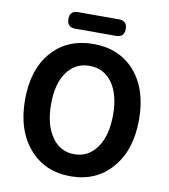

<svg xmlns="http://www.w3.org/2000/svg" viewBox="-98 -1001 966 1098"><g transform="rotate(10 385.0 -452.0)"><path d="M385 14Q236 14 146 -90Q54 -195 54 -373Q54 -551 146 -654Q236 -754 385 -754Q534 -754 624 -654Q716 -550 716 -372.5Q716 -195 624 -90Q534 14 385 14ZM385 -114Q467 -114 516 -184Q565 -254 565 -373Q565 -492 516.5 -559.5Q468 -627 385 -627Q302 -627 253.5 -559.5Q205 -492 205 -373.5Q205 -255 254 -184Q302 -114 385 -114ZM266 -822Q218 -822 218 -870Q218 -918 266 -918H503Q551 -918 551 -870Q551 -822 503 -822H384Z"/></g></svg>

Font: GenSenRounded JP B
Style: Regular
Weight: 700
Version: Version 1.501;PS 1;hotconv 16.6.51;makeotf.lib2.5.65220